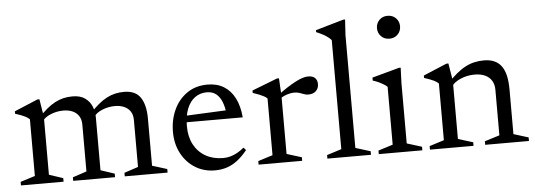

<svg xmlns="http://www.w3.org/2000/svg" viewBox="-48 -847 2769 994"><g transform="rotate(-5 1336.5 -350.0)"><path d="M174 -344.5V-42.5L246.5 -18.5V0H25V-18.5L101 -42.5V-337Q93 -345.5 77 -353.5Q61 -361.5 27 -372.5V-385L148.5 -436H159ZM442 -317V-42.5L514 -18.5V0H296.5V-18.5L369 -42.5V-286Q369 -313 357.2 -331Q345.5 -349 324.8 -358Q304 -367 277 -367Q243 -367 211.2 -354Q179.5 -341 167.5 -321L149 -339.5Q174 -366 196 -384.5Q218 -403 239.5 -414.2Q261 -425.5 283.2 -430.8Q305.5 -436 330.5 -436Q371 -436 395.5 -418.5Q420 -401 431 -373.8Q442 -346.5 442 -317ZM710 -287.5V-42.5L787 -18.5V0H564.5V-18.5L637 -42.5V-286Q637 -313.5 625.2 -331.2Q613.5 -349 592.8 -358Q572 -367 545 -367Q511 -367 479.2 -354Q447.5 -341 435.5 -321L417 -339.5Q442 -366 464 -384.5Q486 -403 507.5 -414.2Q529 -425.5 551.2 -430.8Q573.5 -436 598.5 -436Q658 -436 684 -397.2Q710 -358.5 710 -287.5Z M1032.5 -436Q1081 -436 1116.5 -414.5Q1152 -393 1173.2 -351.8Q1194.5 -310.5 1199.5 -251H893.5L894.5 -284.5L1151.5 -296.5L1117.5 -275.5Q1114 -311.5 1103.2 -338.8Q1092.5 -366 1073.5 -381.2Q1054.5 -396.5 1025 -396.5Q990 -396.5 963.5 -377.2Q937 -358 922.2 -321Q907.5 -284 907.5 -230.5Q907.5 -175 929.2 -134.5Q951 -94 990 -72Q1029 -50 1081 -50Q1100 -50 1118.2 -55Q1136.5 -60 1154.5 -70Q1172.5 -80 1189.5 -94.5L1202 -81Q1177 -50 1151 -29.8Q1125 -9.5 1096 0.2Q1067 10 1033.5 10Q975.5 10 930.2 -18.2Q885 -46.5 859 -95.5Q833 -144.5 833 -207Q833 -270 857 -322Q881 -374 925.8 -405Q970.5 -436 1032.5 -436Z M1554 -432.5Q1579.5 -432.5 1591 -420.5Q1602.5 -408.5 1602.5 -389Q1602.5 -366.5 1588 -352.8Q1573.5 -339 1548 -339Q1537 -339 1526 -343.2Q1515 -347.5 1502.8 -351.5Q1490.5 -355.5 1476 -355.5Q1464.5 -355.5 1450.5 -352.2Q1436.5 -349 1423 -343Q1409.5 -337 1399.5 -329L1388.5 -346.5Q1418 -368.5 1442.8 -384.5Q1467.5 -400.5 1488 -411.2Q1508.5 -422 1525 -427.2Q1541.5 -432.5 1554 -432.5ZM1409 -344.5V-42.5L1486.5 -18.5V0H1260V-18.5L1336 -42.5V-337Q1329.5 -344 1319.2 -349.5Q1309 -355 1294.8 -360.8Q1280.5 -366.5 1262 -372.5V-385L1393.5 -436H1404Z M1766.5 -42.5 1844 -18.5V0H1617.5V-18.5L1693.5 -42.5V-609Q1687 -617 1676.5 -625Q1666 -633 1651 -641.2Q1636 -649.5 1616.5 -657.5V-667.5L1761.5 -709.5H1771.5L1766.5 -629.5Z M1992 -590.5Q1965.5 -590.5 1948.8 -607.8Q1932 -625 1932 -650Q1932 -675 1948.8 -692.2Q1965.5 -709.5 1992 -709.5Q2018.5 -709.5 2035.2 -692.2Q2052 -675 2052 -650Q2052 -625 2035.2 -607.8Q2018.5 -590.5 1992 -590.5ZM2036.5 -436 2033.5 -355V-42.5L2111 -18.5V0H1884.5V-18.5L1960.5 -42.5V-343Q1955 -349 1943.2 -356.2Q1931.5 -363.5 1916.8 -370.5Q1902 -377.5 1886.5 -382V-397.5L2027.5 -436Z M2299.5 -344.5V-42.5L2377 -18.5V0H2150.5V-18.5L2226.5 -42.5V-337Q2218.5 -345.5 2202.5 -353.5Q2186.5 -361.5 2152.5 -372.5V-385L2274 -436H2284.5ZM2437.5 -18.5 2515 -42.5V-279Q2515 -306 2503.5 -325.8Q2492 -345.5 2469.5 -356.2Q2447 -367 2414.5 -367Q2375 -367 2341.2 -352.2Q2307.5 -337.5 2294.5 -317L2275 -333Q2301.5 -361.5 2325.2 -381.2Q2349 -401 2371.8 -413Q2394.5 -425 2418.5 -430.5Q2442.5 -436 2469 -436Q2529.5 -436 2558.8 -397.2Q2588 -358.5 2588 -274.5V-42.5L2665 -18.5V0H2437.5Z"/></g></svg>

Font: Newsreader Text
Style: Regular
Weight: 400
Designer: Hugues Gentile
Foundry: Production Type
Version: Version 1.001